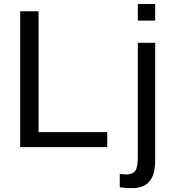

<svg xmlns="http://www.w3.org/2000/svg" viewBox="-20 -745 873 972"><path d="M522.9 -76.2V0H82V-688H175.3V-76.2ZM765.6 -724.6V-640.6H677.7V-724.6ZM648.4 207.5Q610.4 207.5 586.4 203.1V135.3Q594.2 136.2 601.6 137.2Q608.9 138.2 616.7 138.2Q650.4 138.2 664.1 120.6Q677.7 103 677.7 52.2V-528.3H765.6V65.4Q765.6 140.1 736.3 173.8Q707 207.5 648.4 207.5Z"/></svg>

Font: Arimo Nerd Font
Style: Regular
Weight: 400
Designer: Steve Matteson
Foundry: Monotype Imaging Inc.
Version: Version 1.33;Nerd Fonts 3.2.1